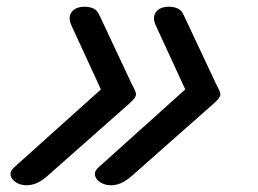

<svg xmlns="http://www.w3.org/2000/svg" viewBox="-20 -534 765 569"><path d="M59 15Q41 15 27.5 6.5Q14 -2 11.5 -14.5Q9 -27 23 -39L279 -269L191 -460Q181 -483 192.5 -498.5Q204 -514 231 -514Q246 -514 257.5 -508.5Q269 -503 276 -486L370 -286Q377 -273 380 -266Q383 -259 383 -254Q383 -247 374 -237.5Q365 -228 345 -211L121 -13Q104 2 89 8.5Q74 15 59 15ZM309 15Q291 15 277.5 6.5Q264 -2 261.5 -14.5Q259 -27 273 -39L529 -269L441 -460Q431 -483 442.5 -498.5Q454 -514 481 -514Q496 -514 507.5 -508.5Q519 -503 526 -486L620 -286Q627 -273 630 -266Q633 -259 633 -254Q633 -247 624 -237.5Q615 -228 595 -211L371 -13Q354 2 339 8.5Q324 15 309 15Z"/></svg>

Font: Playwrite BE VLG
Style: Regular
Weight: 400
Designer: Veronika Burian, José Scaglione
Foundry: TypeTogether
Version: Version 1.002